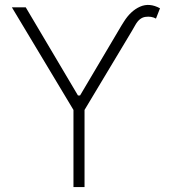

<svg xmlns="http://www.w3.org/2000/svg" viewBox="-20 -757 690 777"><path d="M513.8 -631.7 322.1 -312.1V0H277.3V-312.1L28.1 -727.3H84.2L295.5 -370.7H304L471.2 -653.1L481.2 -669Q508.9 -713.4 546.9 -730.1Q584.9 -746.8 627.5 -723.4L611.2 -681.8Q592.7 -692.1 568.5 -688.7Q544.4 -685.4 528.1 -656.6Z"/></svg>

Font: Inter Extra Light BETA
Style: Regular
Weight: 200
Designer: Rasmus Andersson
Foundry: rsms
Version: Version 3.011;git-f93a4a705